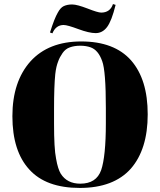

<svg xmlns="http://www.w3.org/2000/svg" viewBox="-20 -915 788 945"><path d="M501 -309C501 -199 493 -122 478 -78C462 -33 428 -11 375 -11C375 -11 375 -11 375 -11C332 -11 300 -27 279 -60C279 -60 279 -60 279 -60C270 -75 262 -99 256 -134C249 -168 246 -226 246 -307C246 -307 246 -379 246 -379C246 -379 246 -379 246 -379C246 -454 248 -511 252 -550C252 -550 252 -550 252 -550C255 -577 260 -597 266 -612C271 -627 279 -641 288 -654C297 -667 309 -677 324 -682C338 -687 355 -690 375 -690C395 -690 412 -687 426 -682C426 -682 426 -682 426 -682C451 -673 470 -651 483 -614C483 -614 483 -614 483 -614C495 -582 501 -505 501 -383C501 -383 501 -309 501 -309C501 -309 501 -309 501 -309ZM373 10C484 10 568 -22 624 -85C679 -148 707 -237 707 -352C707 -467 680 -555 625 -618C570 -680 488 -711 380 -711C272 -711 189 -678 130 -613C71 -547 41 -457 41 -343C41 -228 69 -141 124 -81C179 -20 262 10 373 10ZM549 -891C549 -891 536 -895 536 -895C536 -895 536 -895 536 -895C527 -867 507 -853 478 -853C478 -853 478 -853 478 -853C467 -853 444 -860 411 -873C377 -886 352 -893 335 -893C318 -893 305 -890 294 -885C283 -880 273 -869 264 -852C254 -835 241 -803 226 -755C226 -755 238 -751 238 -751C238 -751 238 -751 238 -751C249 -778 268 -792 293 -792C293 -792 293 -792 293 -792C306 -792 330 -785 365 -772C400 -759 429 -752 451 -752C473 -752 492 -762 507 -782C522 -802 536 -838 549 -891Z"/></svg>

Font: Abril Fatface Utterance
Style: Regular
Weight: 500
Designer: Veronika Burian, Jos Scaglione
Foundry: TypeTogether
Version: ""